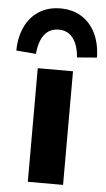

<svg xmlns="http://www.w3.org/2000/svg" viewBox="-91 -794 458 830"><g transform="rotate(5 138.0 -379.5)"><path d="M62 0V-493H215V0ZM49 -554 -37 -561Q-36 -621 -14.5 -665.5Q7 -710 46 -734.5Q85 -759 138 -759Q191 -759 230 -734.5Q269 -710 290.5 -665.5Q312 -621 313 -561L227 -554Q223 -607 200.5 -637Q178 -667 138 -667Q98 -667 75.5 -637Q53 -607 49 -554Z"/></g></svg>

Font: Nunito Sans 11pt ExtraBold
Style: Regular
Weight: 800
Version: Version 3.101;gftools[0.9.27]